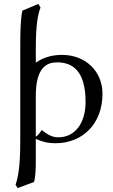

<svg xmlns="http://www.w3.org/2000/svg" viewBox="-20 -718 573 976"><path d="M153 207C161 181 162 137 162 89V-12C193 2 221 10 263 10C398 10 501 -87 501 -241C501 -355 416 -439 295 -439C255 -439 203 -430 162 -399V-471C162 -595 173 -646 186 -680L175 -698L94 -664C84 -622 83 -556 83 -471V2C83 126 72 186 59 221L70 238ZM415 -199C415 -91 360 -20 277 -20C248 -20 225 -31 192 -57C187 -49 172 -27 162 -24V-231C162 -377 219 -401 270 -401C350 -401 415 -357 415 -199Z"/></svg>

Font: Libertinus Math
Style: Regular
Weight: 400
Designer: Philipp H. Poll, Khaled Hosny
Foundry: Caleb Maclennan
Version: Version 7.050;RELEASE